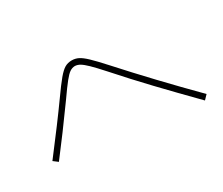

<svg xmlns="http://www.w3.org/2000/svg" viewBox="-88 -790 1040 897"><g transform="rotate(-30 432.0 -341.0)"><path d="M475.6 -448.2Q437 -491.2 416 -511.5Q395 -531.7 381.6 -539.6Q368.2 -547.4 354.5 -547.9Q339.4 -547.4 326.7 -538.8Q314 -530.3 294.7 -506.3Q275.4 -482.4 239.3 -430.7Q147.9 -303.2 66.4 -197.3L42 -215.8Q154.3 -362.3 216.8 -450.2Q256.8 -506.8 278.6 -532.7Q300.3 -558.6 316.9 -568.4Q333.5 -578.1 354.5 -578.1Q374 -578.1 390.6 -569.8Q407.2 -561.5 430.9 -539.1Q454.6 -516.6 497.1 -469.7Q644.5 -306.2 822.3 -127L800.8 -104.5Q701.7 -205.1 625.5 -285.2Q549.3 -365.2 475.6 -448.2Z"/></g></svg>

Font: Pretendard GOV Thin
Style: Regular
Weight: 100
Designer: Base glyphs from Inter by Rasmus Andersson; Hangeul glyphs from Noto Sans CJK(Source Han Sans) by Jang Soo-young and Kan
Foundry: Kil Hyung-jin
Version: Version 1.309